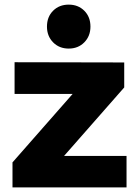

<svg xmlns="http://www.w3.org/2000/svg" viewBox="-20 -810 595 830"><path d="M371 -695Q371 -654 344.5 -627Q318 -600 277 -600Q236 -600 209.5 -627Q183 -654 183 -695Q183 -737 209.5 -763.5Q236 -790 277 -790Q318 -790 344.5 -763.5Q371 -737 371 -695ZM43 -541 517 -540V-432L257 -136H527V0H34V-108L294 -404H43Z"/></svg>

Font: Montserrat arm
Style: Bold
Weight: 700
Designer: Julieta Ulanovsky
Foundry: Julieta Ulanovsky
Version: Version 6.000;PS 006.000;hotconv 1.0.88;makeotf.lib2.5.64775